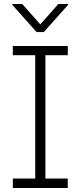

<svg xmlns="http://www.w3.org/2000/svg" viewBox="-20 -936 401 956"><path d="M43.9 -707H317.4V-661.1H206.1V-46.9H317.4V0H43.9V-46.9H155.3V-661.1H43.9ZM180.7 -814.5 270.5 -916H319.3V-912.1L198.2 -776.4H162.1L41 -912.1V-916H90.8Z"/></svg>

Font: Pretendard GOV ExtraLight
Style: Regular
Weight: 200
Designer: Base glyphs from Inter by Rasmus Andersson; Hangeul glyphs from Noto Sans CJK(Source Han Sans) by Jang Soo-young and Kan
Foundry: Kil Hyung-jin
Version: Version 1.309